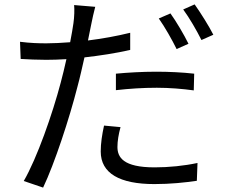

<svg xmlns="http://www.w3.org/2000/svg" viewBox="-20 -803 1040 873"><path d="M865 -783 813 -760C841 -722 874 -665 896 -621L950 -645C931 -683 892 -745 865 -783ZM413 -772 317 -780C319 -760 318 -726 314 -698C311 -678 306 -646 299 -611C260 -608 224 -606 191 -606C155 -606 119 -607 71 -613L74 -535C110 -533 146 -531 190 -531C218 -531 249 -532 282 -534C274 -498 265 -460 256 -427C219 -286 148 -83 88 20L176 50C228 -59 296 -266 332 -408C344 -452 354 -498 364 -542C434 -550 507 -561 572 -576V-654C511 -639 445 -627 380 -619C385 -646 391 -671 395 -693C399 -713 407 -751 413 -772ZM755 -742 702 -719C729 -681 763 -621 783 -580L837 -604C817 -645 781 -706 755 -742ZM507 -468V-393C569 -400 630 -404 693 -404C751 -404 810 -399 861 -392L863 -468C809 -474 749 -477 690 -477C626 -477 560 -473 507 -468ZM528 -225 453 -232C444 -190 438 -152 438 -114C438 -15 524 34 682 34C755 34 821 27 875 19L878 -62C817 -49 748 -42 683 -42C540 -42 514 -88 514 -135C514 -161 519 -192 528 -225Z"/></svg>

Font: DAIFUKU Sans JP
Style: Regular
Weight: 400
Designer: Original font ‘Source Han Sans JP’ : Ryoko NISHIZUKA  (kana, bopomofo & ideographs); Paul D. Hunt (Latin, Greek & Cyrill
Foundry: Daifuku
Version: Version 1.001